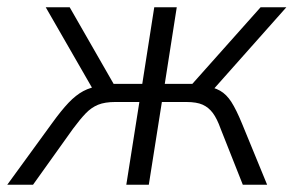

<svg xmlns="http://www.w3.org/2000/svg" viewBox="-48 -509 809 529"><path d="M-28 0 95 -169Q121 -205 141 -226Q161 -247 181.5 -258Q202 -269 231 -273L212 -256L78 -489H144L265 -278H344L377 -489H439L406 -278H482L670 -489H741L534 -256L513 -273Q541 -269 558.5 -259Q576 -249 589.5 -228Q603 -207 619 -168L688 0H621L560 -154Q550 -182 538.5 -197.5Q527 -213 510.5 -220.5Q494 -228 465 -228H398L362 0H300L336 -228H270Q241 -228 222.5 -220.5Q204 -213 188.5 -197Q173 -181 153 -154L43 0Z"/></svg>

Font: Nunito Sans 10pt SemiCondensed Light
Style: Italic
Weight: 300
Width: 4
Italic angle: -9°
Designer: Vernon Adams
Foundry: Vernon Adams
Version: Version 3.101;gftools[0.9.27]